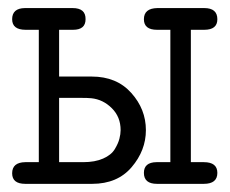

<svg xmlns="http://www.w3.org/2000/svg" viewBox="-20 -451 565 471"><path d="M9.8 -25.9Q9.8 -52.7 42 -53.2H75.2V-377.9H43Q9.8 -377.9 9.8 -403.8Q9.8 -430.7 41 -431.2H158.2Q190.4 -431.2 189.9 -403.8Q189.9 -377.9 159.2 -377.9H125V-263.2H205.1Q266.1 -263.2 302 -223.1Q337.9 -183.1 337.9 -131.8Q337.9 -82 303 -41Q268.1 0 206.1 0H42Q9.8 0 9.8 -25.9ZM125 -53.2H184.1Q212.9 -53.2 232.9 -62Q252.9 -70.8 261.5 -85Q270 -99.1 272.9 -110.6Q275.9 -122.1 275.9 -131.8Q275.9 -164.1 254.4 -185.5Q232.9 -207 204.1 -210Q195.3 -210.9 178.2 -210.9H125ZM333 -26.9Q333 -52.7 363.8 -53.2H397.9V-377.9H365.2Q333 -377.9 333 -403.8Q333 -430.7 366.2 -431.2H481Q513.2 -431.2 513.2 -403.8Q513.2 -377.9 481 -377.9H448.2V-53.2H480Q513.2 -53.2 513.2 -26.9Q513.2 0 480 0H365.2Q333 0 333 -26.9Z"/></svg>

Font: CMU Typewriter Text
Style: Light
Weight: 200
Version: Version 0.7.0